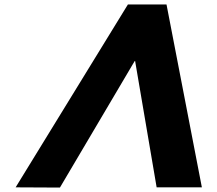

<svg xmlns="http://www.w3.org/2000/svg" viewBox="-20 -845 981 866"><path d="M589.4 -570 686.5 0H890.5L731 -825H557L50.5 0L250.3 1L587.1 -569Z"/></svg>

Font: Hussar
Style: BdOblTwo
Weight: 700
Foundry: Cannot Into Space Fonts
Version: Version 2.00